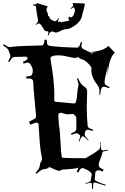

<svg xmlns="http://www.w3.org/2000/svg" viewBox="-48 -1095 823 1267"><path d="M189.5 -1047.4Q189.5 -1058.1 178.2 -1058.1Q177.2 -1058.1 174.1 -1058.6Q170.9 -1059.1 169.9 -1059.1L171.9 -1066.4Q185.1 -1064.9 188.7 -1066.4Q192.4 -1067.9 196.3 -1074.2V-1074.7L267.6 -1052.7Q266.1 -1049.8 260.3 -1040L257.3 -1029.8Q257.3 -1029.3 260.7 -1022.5Q270 -1002 270 -990.2Q281.2 -982.9 278.8 -977.1Q282.2 -973.6 282.5 -971.7Q282.7 -969.7 284.2 -968.8L298.8 -960.4Q320.3 -947.8 331.1 -965.8Q333.5 -971.2 336.9 -975.6L340.3 -974.6Q332.5 -953.6 335.4 -951.7Q338.4 -949.7 342.5 -951.4Q346.7 -953.1 351.6 -950.2Q356.4 -947.3 357.4 -947.3Q366.2 -951.7 383.3 -953.9Q400.4 -956.1 409.2 -960Q409.7 -966.8 401.4 -975.1L408.7 -985.8Q409.2 -984.4 414.1 -981.4Q425.3 -974.6 438.5 -997.1Q440.4 -1000 444.1 -1013.4Q447.8 -1026.9 447 -1028.8Q446.3 -1030.8 444.3 -1036.4Q442.4 -1042 441.7 -1042.7Q440.9 -1043.5 439.2 -1045.7Q437.5 -1047.9 435.3 -1046.1Q433.1 -1044.4 429.7 -1042.5Q426.3 -1040.5 420.4 -1035.6L418.5 -1040.5Q436 -1054.2 434.8 -1061.3Q433.6 -1068.4 430.2 -1074.7L510.3 -1072.3Q513.2 -1061 504.9 -1034.2Q496.6 -1007.3 493.7 -992.2Q485.8 -952.1 440.4 -922.9Q410.2 -903.3 391.8 -903.1Q373.5 -902.8 347.9 -889.2Q322.3 -875.5 309.3 -883.1Q296.4 -890.6 286.1 -883.8Q275.9 -877 274.4 -862.8L267.6 -863.3Q272 -877.9 271.7 -881.6Q271.5 -885.3 268.1 -887.5Q264.6 -889.6 260 -888.9Q255.4 -888.2 249.8 -891.6Q244.1 -895 233.2 -914.6Q222.2 -934.1 213.9 -938.7Q205.6 -943.4 189.9 -930.7L187 -935.5Q196.8 -941.9 199.5 -946.3Q202.1 -950.7 203.1 -960.9Q192.4 -1017.1 189.5 -1047.4ZM206.5 -272.9Q206.5 -286.1 189.5 -286.1Q186.5 -286.1 151.4 -272L143.6 -292Q188.5 -314 188.5 -317.9L189.5 -336.9Q189.9 -341.8 180.4 -433.8Q170.9 -525.9 171.4 -558.1Q168 -568.4 162.1 -572.8Q156.2 -577.1 140.6 -577.1L126.5 -576.2L125.5 -590.8Q156.2 -591.8 161.6 -600.6Q168.5 -611.8 168.5 -627.9Q168.5 -644 157.5 -663.1Q146.5 -682.1 135.7 -682.1Q125 -682.1 108.4 -674.8L103.5 -687Q123 -695.3 128.7 -700.2Q134.3 -705.1 134.3 -712.9Q129.4 -721.2 121.6 -721.2L49.3 -719.2Q40 -719.2 33 -713.4Q25.9 -707.5 13.7 -686L5.4 -689.9Q20.5 -715.8 20.5 -723.1Q20.5 -730.5 18.8 -735.4Q17.1 -740.2 14.2 -746.8Q11.2 -753.4 9.8 -759.8Q5.4 -775.4 -28.3 -795.9L-23.4 -803.2Q5.4 -784.2 15.4 -784.2Q25.4 -784.2 42.5 -787.4Q59.6 -790.5 137.7 -792.5Q215.8 -794.4 221.7 -794.9L219.2 -793.9Q229 -794.9 233.4 -796.9Q243.7 -801.8 245.6 -833H261.2Q261.2 -799.3 270 -795.9Q284.7 -789.1 356.2 -784.9Q427.7 -780.8 462.4 -780.8Q476.1 -780.8 485.4 -817.9L493.7 -815.9Q489.3 -799.8 489.3 -790Q489.3 -780.3 497.8 -774.2Q506.3 -768.1 521.2 -761.7Q536.1 -755.4 542.5 -751Q632.3 -756.8 667.5 -792L709.5 -748Q667 -707 662.6 -591.8V-660.2Q660.6 -643.6 651.6 -607.4Q642.6 -571.3 642.1 -556.6Q641.6 -542 647.2 -536.4Q652.8 -530.8 675.3 -520L672.4 -512.2Q647.9 -522.9 639.6 -522.9Q631.3 -522.9 627.9 -520.5Q617.2 -513.2 613.3 -469.2L607.4 -470.2Q608.4 -481 608.4 -494.9Q608.4 -508.8 603.8 -518.8Q599.1 -528.8 589.8 -541Q554.7 -585.9 554.7 -633.8L555.7 -643.1Q555.7 -654.8 533 -677.5Q510.3 -700.2 492.7 -703.9Q475.1 -707.5 468.3 -720.2Q461.4 -712.9 447 -712.9Q432.6 -712.9 398.2 -721.4Q363.8 -730 340.3 -730Q284.7 -730 284.7 -709Q288.1 -686.5 292.2 -660.2Q296.4 -633.8 299.8 -609.6Q303.2 -585.4 304.2 -573.5Q305.2 -561.5 307.1 -542Q310.5 -507.3 310.5 -478.8Q310.5 -450.2 310.1 -436.5Q309.6 -422.9 323.2 -422.9L440.4 -412.1Q451.2 -412.1 455.6 -430.7Q460 -449.2 461.9 -478.3Q463.9 -507.3 467 -517.6Q470.2 -527.8 470.2 -537.6Q470.2 -547.4 459.5 -576.2L467.3 -579.1Q481.4 -542.5 501 -528.8Q520 -515.6 523.7 -508.1Q527.3 -500.5 527.3 -486.8L524.4 -394Q524.4 -328.1 530.3 -265.1Q530.3 -257.3 537.1 -252Q543.9 -246.6 567.4 -238.8L564.5 -231Q537.1 -238.8 531.2 -238.8Q512.7 -238.8 510.3 -207Q510.3 -197.3 536.6 -170.9L533.7 -168Q507.3 -195.8 499.5 -195.8H497.6Q488.3 -195.8 475.6 -161.1L471.7 -163.1Q481.4 -191.9 481.4 -196.8Q481.4 -201.7 478.5 -203.1L470.2 -210.9Q463.9 -215.8 456.5 -215.8Q449.2 -215.8 424.3 -205.1L420.4 -213.9Q443.4 -223.6 449.5 -229.5Q455.6 -235.4 455.6 -244.1V-320.8Q455.6 -323.7 446 -333Q436.5 -342.3 436.5 -342.8L396.5 -340.8Q388.7 -340.3 373.8 -345.7Q358.9 -351.1 353.5 -351.1Q336.4 -351.1 336.4 -329.1L341.3 -267.1Q348.1 -231 351.1 -160.2Q354 -89.4 360.4 -55.2Q379.4 -50.8 515.6 -50.8Q521.5 -54.2 534.9 -61.8Q548.3 -69.3 555.7 -73.7Q563 -78.1 573.7 -85Q591.8 -96.7 608.4 -110.8Q613.3 -119.6 614.3 -157.2H617.7L616.2 -134.8Q616.2 -102.1 631.3 -102.1Q635.7 -102.1 662.6 -106.9L663.6 -102.1Q632.3 -95.7 629.6 -92.5Q627 -89.4 626.2 -81.1Q625.5 -72.8 614.5 -46.4Q603.5 -20 603.5 -8.5Q603.5 2.9 609.6 9.3Q615.7 15.6 635.3 23.9L629.4 37.1Q615.2 28.8 602.3 28.8Q589.4 28.8 581.5 40L576.7 90.8Q576.7 95.2 599.6 105.7Q622.6 116.2 649.4 124L648.4 129.9L577.6 108.9Q570.8 108.9 569.3 112.3Q567.9 115.7 567.4 116.2L565.4 151.9L559.6 150.9Q559.1 145 559.1 137Q559.1 128.9 558.8 125.2Q558.6 121.6 557.6 117.7Q556.6 110.8 549.6 110.8Q542.5 110.8 516.6 118.2L515.6 113.8Q545.4 105.5 547.9 102.3Q550.3 99.1 550.3 96.2L557.6 58.1Q557.6 43.5 532 28.8Q506.3 14.2 493.7 14.2Q483.4 14.2 468.3 43.9L458.5 39.1Q460.9 31.2 465.3 21.5Q469.7 11.7 470.2 8.8Q467.3 16.6 417.2 20Q367.2 23.4 358.4 24.9Q352.5 32.2 342.3 32.2Q332 32.2 307.9 20.8Q283.7 9.3 276.4 6.8Q265.6 19 252 19.5Q224.6 20.5 193.4 51.8L187.5 44.9Q188.5 43 196.5 34.2Q204.6 25.4 209.7 14.4Q214.8 3.4 214.8 -2.9Q214.8 -20 225.6 -30.8L227.5 -40L229.5 -50.8Q217.3 -104.5 212.9 -178Q208.5 -251.5 206.5 -272.9ZM545.4 -749 553.2 -741.2Q565.4 -747.1 584.5 -747.1ZM133.3 -714.8 134.3 -713.9Z"/></svg>

Font: Eater
Style: Regular
Weight: 400
Version: Version 001.002